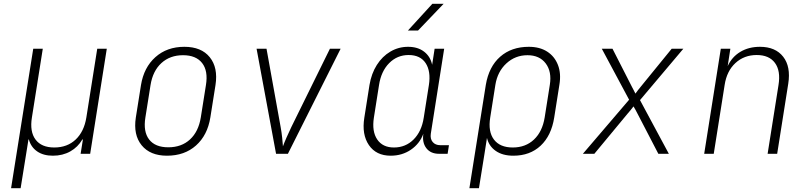

<svg xmlns="http://www.w3.org/2000/svg" viewBox="-20 -805 4240 1005"><path d="M38 180 154 -550H204L147 -190Q135 -116 166 -74.5Q197 -33 264 -33Q332 -33 376 -74.5Q420 -116 432 -190L489 -550H539L452 0H402L414 -75H411Q388 -35 348 -12.5Q308 10 257 10Q207 10 174.5 -12.5Q142 -35 131 -75H129L117 0L88 180Z M854 10Q766 10 721.5 -44.5Q677 -99 691 -190L718 -360Q733 -452 793.5 -506Q854 -560 945 -560Q1034 -560 1078 -505.5Q1122 -451 1108 -360L1081 -190Q1066 -97 1006 -43.5Q946 10 854 10ZM861 -34Q930 -34 974.5 -75Q1019 -116 1031 -190L1058 -360Q1070 -434 1038 -475Q1006 -516 938 -516Q870 -516 825 -475Q780 -434 768 -360L741 -190Q729 -116 760.5 -75Q792 -34 861 -34Z M1425 0 1323 -550H1375L1449 -140Q1454 -113 1457 -84.5Q1460 -56 1461 -39Q1467 -56 1479.5 -84.5Q1492 -113 1505 -140L1707 -550H1763L1487 0Z M2115 -645 2243 -785H2302L2168 -645ZM2025 10Q1949 10 1911 -45.5Q1873 -101 1887 -189L1914 -360Q1924 -420 1952.5 -465Q1981 -510 2023.5 -535Q2066 -560 2116 -560Q2167 -560 2200 -534.5Q2233 -509 2242 -466L2255 -550H2305L2235 -105Q2231 -78 2245 -61.5Q2259 -45 2285 -45H2330L2323 0H2278Q2234 0 2211.5 -29.5Q2189 -59 2196 -105Q2177 -53 2131 -21.5Q2085 10 2025 10ZM2042 -33Q2103 -33 2145 -75Q2187 -117 2198 -189L2225 -360Q2236 -432 2208 -474.5Q2180 -517 2119 -517Q2059 -517 2017 -474.5Q1975 -432 1964 -360L1937 -189Q1926 -117 1954.5 -75Q1983 -33 2042 -33Z M2437 180 2523 -361Q2539 -456 2598 -508Q2657 -560 2748 -560Q2805 -560 2844 -535Q2883 -510 2900.5 -465Q2918 -420 2908 -361L2881 -190Q2866 -95 2810 -42.5Q2754 10 2667 10Q2611 10 2575 -15Q2539 -40 2529 -83L2516 0L2487 180ZM2664 -33Q2731 -33 2775 -74.5Q2819 -116 2831 -190L2858 -361Q2869 -430 2836.5 -473Q2804 -516 2741 -516Q2677 -516 2630.5 -473Q2584 -430 2573 -361L2546 -190Q2534 -116 2565.5 -74.5Q2597 -33 2664 -33Z M3031 0 3273 -283 3130 -550H3186L3288 -350Q3293 -342 3297.5 -332Q3302 -322 3306 -315Q3311 -322 3319 -332.5Q3327 -343 3333 -350L3496 -550H3557L3330 -281L3481 0H3426L3317 -210Q3313 -219 3306.5 -230Q3300 -241 3296 -248Q3291 -241 3282 -230Q3273 -219 3265 -210L3091 0Z M3666 0 3753 -550H3803L3789 -459Q3811 -507 3855 -533.5Q3899 -560 3958 -560Q4039 -560 4079.5 -508Q4120 -456 4106 -367L4048 0H3998L4055 -360Q4067 -434 4036.5 -475.5Q4006 -517 3941 -517Q3875 -517 3829.5 -475Q3784 -433 3773 -360L3716 0Z"/></svg>

Font: JetBrains Mono NL Thin
Style: Italic
Weight: 100
Italic angle: -9°
Monospace: yes
Designer: Philipp Nurullin, Konstantin Bulenkov
Foundry: JetBrains
Version: Version 2.305; ttfautohint (v1.8.4.7-5d5b)